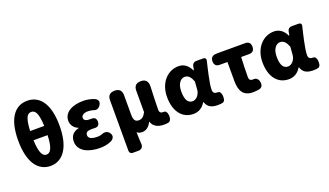

<svg xmlns="http://www.w3.org/2000/svg" viewBox="-86 -1450 3928 2290"><g transform="rotate(-20 1878.0 -305.5)"><path d="M126 -90C172 -21 238 14 316 14C395 14 460 -21 506 -90C553 -160 579 -264 579 -403C579 -681 473 -813 316 -813C159 -813 54 -682 54 -403C54 -264 80 -160 126 -90ZM376 -173C360 -141 339 -130 316 -130C271 -130 234 -172 227 -344H316H406C403 -258 392 -205 376 -173ZM257 -632C273 -662 294 -671 316 -671C362 -671 399 -636 406 -461H316H227C231 -549 242 -601 257 -632Z M771 -544C726 -517 696 -476 696 -419C696 -374 724 -320 782 -301V-296C714 -279 673 -239 673 -163C673 -104 704 -60 752 -30C801 -1 869 14 942 14C993 14 1041 7 1091 -16C1127 -37 1142 -69 1120 -105C1095 -144 1055 -150 1013 -130C993 -124 975 -122 960 -122C886 -122 847 -143 847 -181C847 -219 871 -232 926 -232C937 -232 948 -232 959 -231C1002 -228 1025 -247 1025 -290C1025 -334 1002 -352 958 -349C953 -349 949 -349 944 -349C896 -349 870 -363 870 -394C870 -426 903 -447 954 -447C974 -447 994 -444 1014 -439C1055 -421 1089 -431 1111 -470C1132 -506 1123 -535 1086 -554C1041 -573 991 -583 944 -583C879 -583 817 -571 771 -544Z M1248 -183V160C1248 186 1264 202 1290 202H1338H1359C1401 202 1425 175 1421 132C1417 85 1416 40 1415 -15C1433 4 1456 8 1482 8C1530 8 1572 -23 1598 -79H1601C1621 -18 1674 14 1755 14C1779 14 1797 12 1813 9C1848 -3 1852 -49 1846 -86C1842 -110 1827 -135 1803 -130C1802 -130 1802 -130 1801 -130C1768 -130 1749 -141 1749 -179C1749 -248 1754 -363 1758 -472C1760 -533 1731 -569 1670 -569C1610 -569 1581 -539 1581 -479V-208C1555 -158 1528 -138 1491 -138C1446 -138 1426 -162 1426 -239V-480C1426 -539 1396 -569 1337 -569C1278 -569 1248 -539 1248 -480Z M2455 -358C2467 -416 2482 -476 2495 -532C2500 -553 2488 -569 2463 -569H2416H2373C2346 -569 2325 -551 2320 -525L2311 -474H2306C2269 -551 2215 -583 2152 -583C2020 -583 1900 -471 1900 -283C1900 -98 1990 14 2129 14C2195 14 2246 -16 2284 -78H2289C2311 -10 2359 14 2440 14C2463 14 2484 12 2501 8C2534 -3 2535 -49 2530 -83C2526 -107 2510 -135 2486 -130C2485 -130 2485 -130 2484 -130C2452 -130 2429 -142 2429 -182C2429 -224 2440 -288 2455 -358ZM2106 -168C2091 -193 2082 -231 2082 -285C2082 -340 2094 -378 2113 -402C2131 -427 2155 -438 2179 -438C2225 -438 2254 -404 2276 -345L2269 -248C2265 -183 2219 -132 2172 -132C2145 -132 2122 -143 2106 -168Z M2720 -308V-187C2720 -67 2761 14 2884 14C2912 14 2938 11 2962 7C3003 -2 3015 -31 3008 -72C3001 -113 2975 -136 2933 -130C2932 -130 2932 -130 2931 -130C2905 -130 2887 -141 2887 -181C2887 -242 2890 -336 2894 -430H2994C3040 -430 3063 -454 3063 -500C3063 -546 3040 -569 2994 -569H2851H2640L2617 -567C2576 -564 2555 -540 2555 -498C2555 -454 2577 -430 2621 -430H2720Z M3666 -358C3678 -416 3693 -476 3706 -532C3711 -553 3699 -569 3674 -569H3627H3584C3557 -569 3536 -551 3531 -525L3522 -474H3517C3480 -551 3426 -583 3363 -583C3231 -583 3111 -471 3111 -283C3111 -98 3201 14 3340 14C3406 14 3457 -16 3495 -78H3500C3522 -10 3570 14 3651 14C3674 14 3695 12 3712 8C3745 -3 3746 -49 3741 -83C3737 -107 3721 -135 3697 -130C3696 -130 3696 -130 3695 -130C3663 -130 3640 -142 3640 -182C3640 -224 3651 -288 3666 -358ZM3317 -168C3302 -193 3293 -231 3293 -285C3293 -340 3305 -378 3324 -402C3342 -427 3366 -438 3390 -438C3436 -438 3465 -404 3487 -345L3480 -248C3476 -183 3430 -132 3383 -132C3356 -132 3333 -143 3317 -168Z"/></g></svg>

Font: GenSenRounded2 TW H
Style: Regular
Weight: 900
Version: Version 2.100;PS 2.1;hotconv 16.6.51;makeotf.lib2.5.65220 DE